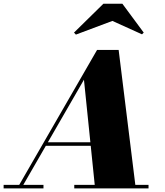

<svg xmlns="http://www.w3.org/2000/svg" viewBox="-70 -1040 910 1060"><path d="M25 0 466 -764.5H585L679.5 0H455L393.5 -600L47.5 0ZM-50 0V-19.5H170V0ZM340 0V-19.5H750V0ZM183 -235V-254.5H510V-235ZM349 -849 338.5 -860 501 -1019.5H605.5L723.5 -860L714 -850.5L550.5 -924.5Z"/></svg>

Font: Bodoni Moda 11pt Black
Style: Italic
Weight: 900
Italic angle: -13°
Designer: Owen Earl
Foundry: indestructible type
Version: Version 2.004